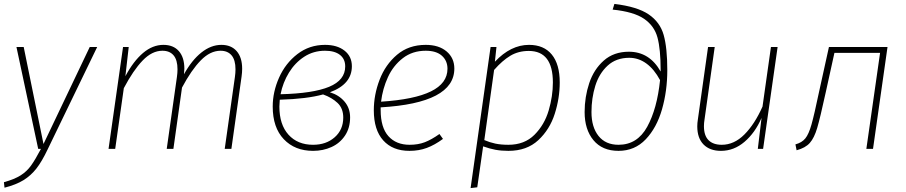

<svg xmlns="http://www.w3.org/2000/svg" viewBox="-28 -760 4626 980"><path d="M215 3Q186 64 158 100Q130 136 92 159.5Q54 183 -5 198L-8 170Q46 155 77.5 135Q109 115 130.5 85Q152 55 181 0H167L56 -520H93L194 -25L430 -520H468Z M1208 -409Q1208 -390 1205 -369L1153 0H1119L1171 -367Q1174 -388 1174 -406Q1174 -454 1154 -477.5Q1134 -501 1098 -501Q1045 -501 997 -452Q949 -403 901 -313L857 0H823L875 -367Q878 -388 878 -406Q878 -454 858 -477.5Q838 -501 801 -501Q748 -501 700 -451Q652 -401 604 -310L560 0H526L600 -520H629L612 -371Q653 -448 702 -489.5Q751 -531 806 -531Q857 -531 885 -499Q913 -467 913 -409Q913 -401 911 -381Q951 -453 1000 -492Q1049 -531 1102 -531Q1152 -531 1180 -499Q1208 -467 1208 -409Z M1768 -422Q1768 -330 1656 -289Q1702 -275 1730.5 -241.5Q1759 -208 1759 -161Q1759 -107 1733 -68Q1707 -29 1664 -9.5Q1621 10 1570 10Q1477 10 1420.5 -49.5Q1364 -109 1364 -216Q1364 -291 1396.5 -364Q1429 -437 1490 -484Q1551 -531 1631 -531Q1693 -531 1730.5 -501.5Q1768 -472 1768 -422ZM1404 -279Q1570 -283 1652 -317Q1734 -351 1734 -421Q1734 -459 1707 -480Q1680 -501 1631 -501Q1572 -501 1525 -470.5Q1478 -440 1447 -389.5Q1416 -339 1404 -279ZM1400 -251Q1398 -227 1398 -216Q1398 -124 1444.5 -72.5Q1491 -21 1570 -21Q1637 -21 1680.5 -59.5Q1724 -98 1724 -160Q1724 -207 1695 -234.5Q1666 -262 1621 -278Q1538 -255 1400 -251Z M1915 -212V-198Q1915 -109 1954.5 -65Q1994 -21 2063 -21Q2106 -21 2140 -34Q2174 -47 2215 -76L2233 -51Q2191 -20 2150.5 -5Q2110 10 2062 10Q1976 10 1928 -43.5Q1880 -97 1880 -197Q1880 -276 1909.5 -353Q1939 -430 1998.5 -480.5Q2058 -531 2145 -531Q2212 -531 2251.5 -497.5Q2291 -464 2291 -410Q2291 -234 1915 -212ZM1917 -241Q2087 -252 2171.5 -293.5Q2256 -335 2256 -409Q2256 -450 2227.5 -475.5Q2199 -501 2145 -501Q2077 -501 2028 -463Q1979 -425 1952 -366Q1925 -307 1917 -241Z M2476 -520H2506L2498 -445Q2579 -531 2672 -531Q2748 -531 2788.5 -481.5Q2829 -432 2829 -339Q2829 -259 2803.5 -179Q2778 -99 2719.5 -44.5Q2661 10 2567 10Q2531 10 2501 4.5Q2471 -1 2438 -13L2408 196L2374 200ZM2794 -339Q2794 -500 2671 -500Q2618 -500 2577 -475.5Q2536 -451 2494 -403L2444 -45Q2472 -33 2500.5 -27Q2529 -21 2567 -21Q2649 -21 2700 -72Q2751 -123 2772.5 -196Q2794 -269 2794 -339Z M2956 -188Q2956 -265 2979.5 -335.5Q3003 -406 3054 -451Q3105 -496 3182 -496Q3287 -496 3344 -395V-403Q3344 -508 3328 -568Q3312 -628 3259.5 -664Q3207 -700 3099 -711L3108 -740Q3225 -726 3283 -686.5Q3341 -647 3359.5 -581.5Q3378 -516 3378 -402Q3378 -296 3351 -202Q3324 -108 3268 -49Q3212 10 3129 10Q3046 10 3001 -44.5Q2956 -99 2956 -188ZM3341 -351Q3311 -407 3271 -436Q3231 -465 3184 -465Q3117 -465 3073.5 -425Q3030 -385 3010.5 -322Q2991 -259 2991 -188Q2991 -111 3027 -66Q3063 -21 3129 -21Q3225 -21 3275.5 -113Q3326 -205 3341 -351Z M3531 -115Q3531 -132 3534 -150L3586 -520H3620L3568 -150Q3565 -132 3565 -116Q3565 -68 3588.5 -44.5Q3612 -21 3656 -21Q3719 -21 3771.5 -73.5Q3824 -126 3864 -216L3907 -520H3941L3867 0H3840L3859 -158Q3826 -82 3772 -36Q3718 10 3652 10Q3595 10 3563 -22.5Q3531 -55 3531 -115Z M4428 0H4394L4464 -490H4231L4187 -290Q4158 -157 4143 -106.5Q4128 -56 4105.5 -30.5Q4083 -5 4038 7L4032 -23Q4065 -32 4082.5 -53.5Q4100 -75 4114 -124.5Q4128 -174 4153 -293L4203 -520H4502Z"/></svg>

Font: FiraGO UltraLight
Style: Italic
Weight: 200
Italic angle: -8°
Designer: bBox Type GmbH
Foundry: bBox Type GmbH
Version: Version 1.001